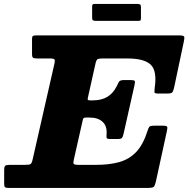

<svg xmlns="http://www.w3.org/2000/svg" viewBox="-68 -924 926 944"><path d="M338.5 -332 295.5 -141.5Q291.5 -125 293.8 -119.2Q296 -113.5 318.5 -113.5H405.5Q470 -113.5 518.8 -127.2Q567.5 -141 601.8 -177Q636 -213 657.5 -281Q662 -295.5 666.5 -300.8Q671 -306 691 -306H731Q752 -306 754 -300.5Q756 -295 752.5 -279.5L698 -29.5Q693.5 -10.5 687.5 -5.2Q681.5 0 657.5 0H-25.5Q-38.5 0 -43 -3.2Q-47.5 -6.5 -47.5 -20V-85Q-47.5 -104.5 -42.5 -109Q-37.5 -113.5 -18.5 -113.5H54.5Q76 -113.5 82 -117.2Q88 -121 92 -138L199.5 -610.5Q203 -625.5 200.2 -631Q197.5 -636.5 178 -636.5H115Q100.5 -636.5 95 -639.8Q89.5 -643 89.5 -658.5V-733.5Q89.5 -744.5 94 -747.2Q98.5 -750 109.5 -750H813Q836 -750 837.8 -742.8Q839.5 -735.5 835.5 -718L788.5 -495.5Q784.5 -477.5 780 -470.8Q775.5 -464 752.5 -464H709.5Q691.5 -464 691.2 -471.2Q691 -478.5 692.5 -491.5Q705 -574.5 673.5 -605.5Q642 -636.5 558.5 -636.5H434Q418 -636.5 412 -633Q406 -629.5 402.5 -616L364 -443.5Q362 -435 364.5 -432.8Q367 -430.5 375 -430.5H387.5Q431.5 -430.5 460 -448Q488.5 -465.5 505 -498.5Q512 -512.5 516.5 -521.5Q521 -530.5 544 -530.5H572Q591.5 -530.5 594.2 -526Q597 -521.5 593.5 -506L539.5 -266Q536 -251 531.8 -245.8Q527.5 -240.5 508.5 -240.5H474Q457.5 -240.5 456.2 -246.5Q455 -252.5 456 -265Q459 -304 436.5 -325Q414 -346 372 -346H355.5Q345.5 -346 342.8 -343Q340 -340 338.5 -332ZM385 -837.5V-891Q385 -898 386.8 -901.2Q388.5 -904.5 395 -904.5H608Q617.5 -904.5 621.2 -901.8Q625 -899 625 -889V-836.5Q625 -829 623.5 -825.2Q622 -821.5 614 -821.5H402.5Q393 -821.5 389 -824.2Q385 -827 385 -837.5Z"/></svg>

Font: Besley* Heavy
Style: Italic
Weight: 800
Italic angle: -13°
Designer: Owen Earl
Foundry: indestructible type*
Version: Version 3.000; ttfautohint (v1.8.3)